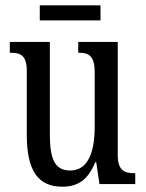

<svg xmlns="http://www.w3.org/2000/svg" viewBox="-20 -694 550 724"><path d="M130 -617H359V-674H130ZM215 10C269 10 310 -11 339 -82H343L355 0H490V-41H486C452 -41 424 -49 424 -109V-536H275V-495H278C312 -495 337 -486 337 -422V-215C337 -117 310 -51 245 -51C185 -51 168 -97 168 -188V-536H17V-495H21C56 -495 81 -486 81 -428V-186C81 -48 125 10 215 10Z"/></svg>

Font: Noto Serif Georgian ExtraCondensed
Style: Regular
Weight: 400
Width: 2
Designer: Monotype Design Team, Akaki Razmadze
Foundry: Google LLC
Version: Version 2.003